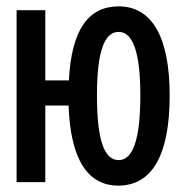

<svg xmlns="http://www.w3.org/2000/svg" viewBox="-20 -571 570 602"><path d="M32 0H122V-240H195C201 -71 255 11 351 11C458 11 512 -87 512 -271C512 -456 456 -551 352 -551C258 -551 204 -479 196 -319H122V-539H32ZM352 -69C306 -69 284 -134 284 -272C284 -406 306 -471 352 -471C397 -471 420 -406 420 -272C420 -134 397 -69 352 -69Z"/></svg>

Font: Noto Sans Mono Condensed Medium
Style: Regular
Weight: 500
Width: 3
Designer: Monotype Design Team
Foundry: Monotype Imaging Inc.
Version: Version 2.014